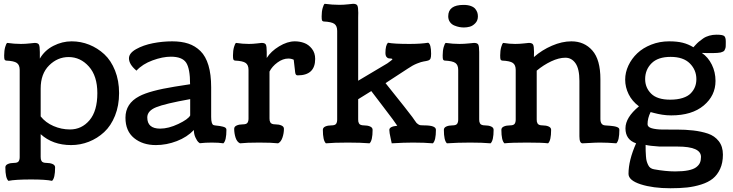

<svg xmlns="http://www.w3.org/2000/svg" viewBox="-20 -753 3869 1014"><path d="M194.8 -285.2V-138.2Q220.7 -105.5 262.5 -87.4Q304.2 -69.3 349.6 -69.3Q411.6 -69.3 452.9 -118.2Q494.1 -167 494.1 -261.2Q494.1 -351.6 449.5 -401.6Q404.8 -451.7 342.3 -451.7Q283.7 -451.7 239.3 -407.5Q194.8 -363.3 194.8 -285.2ZM194.8 -44.4V75.7Q194.8 83 195.6 87.2Q196.3 91.3 199 96.7Q201.7 102.1 208.5 104.7Q215.3 107.4 226.1 107.4Q244.6 107.4 257.8 113.3Q271 119.1 271 130.9Q271 188 254.9 202.1Q222.2 194.8 144.5 194.8Q61 194.8 24.4 202.1Q8.3 187.5 8.3 130.9Q8.3 119.1 21.5 113.3Q34.7 107.4 53.2 107.4Q72.3 107.4 78.1 99.4Q84 91.3 84 76.7V-383.8Q84 -409.7 69.1 -420.4Q54.2 -431.2 11.7 -433.1Q5.4 -434.6 3.7 -439.5Q2 -444.3 2 -460.4Q2 -485.4 7.3 -504.4Q12.7 -523.4 18.1 -526.4Q55.7 -521 90.8 -521Q112.8 -521 137.2 -523.7Q161.6 -526.4 163.1 -526.4Q180.2 -526.4 185.3 -517.8Q190.4 -509.3 190.4 -478.5V-443.4Q215.8 -487.3 262.2 -511Q308.6 -534.7 358.4 -534.7Q406.7 -534.7 450.9 -517.1Q495.1 -499.5 530.8 -466.6Q566.4 -433.6 587.6 -380.4Q608.9 -327.1 608.9 -261.2Q608.9 -195.3 587.4 -141.8Q565.9 -88.4 530 -55.2Q494.1 -22 449.2 -4.4Q404.3 13.2 355.5 13.2Q258.3 13.2 194.8 -44.4Z M1003.9 -66.4Q968.3 -28.8 913.8 -7.8Q859.4 13.2 803.2 13.2Q733.4 13.2 688 -23.9Q642.6 -61 642.6 -131.3Q642.6 -206.5 715.3 -244.6Q770 -273.9 902.8 -295.4Q927.7 -299.8 983.9 -308.1Q983.9 -391.1 962.9 -422.4Q941.9 -453.6 882.3 -453.6Q838.9 -453.6 785.6 -434.1Q732.4 -414.6 700.7 -379.9Q661.1 -413.1 661.1 -444.8Q661.1 -472.2 698.7 -493.4Q736.3 -514.6 787.4 -524.7Q838.4 -534.7 889.6 -534.7Q938 -534.7 974.4 -522.7Q1010.7 -510.7 1038.6 -483.4Q1066.4 -456.1 1080.8 -408.2Q1095.2 -360.4 1095.2 -292V-135.7Q1095.2 -115.7 1098.4 -105.7Q1101.6 -95.7 1105.5 -93.5Q1109.4 -91.3 1118.2 -90.3Q1133.3 -88.9 1140.6 -87.6Q1147.9 -86.4 1157.7 -84Q1167.5 -81.5 1171.6 -77.6Q1175.8 -73.7 1175.8 -67.9Q1175.8 -10.3 1159.7 3.9Q1136.2 0 1098.6 0Q1064.5 0 1035.2 3.4Q1031.7 1 1026.6 -3.4Q1021.5 -7.8 1012.7 -25.9Q1003.9 -43.9 1003.9 -66.4ZM825.7 -73.7Q870.1 -73.7 921.9 -98.4Q973.6 -123 984.4 -143.1V-229.5Q851.1 -205.6 804.4 -186.5Q757.8 -167.5 757.8 -132.8Q757.8 -73.7 825.7 -73.7Z M1388.7 -478.5V-446.8Q1410.6 -481.9 1454.1 -508.3Q1497.6 -534.7 1537.1 -534.7Q1563 -534.7 1586.4 -526.1Q1609.9 -517.6 1627.2 -495.6Q1644.5 -473.6 1644.5 -441.9Q1644.5 -355 1552.2 -355Q1550.3 -355 1548.3 -355.5Q1546.4 -356 1545.2 -356.9Q1543.9 -357.9 1543 -358.9Q1542 -359.9 1541.3 -361.8Q1540.5 -363.8 1540 -365.2Q1539.6 -366.7 1539.1 -369.9Q1538.6 -373 1538.3 -375Q1538.1 -377 1537.8 -380.6Q1537.6 -384.3 1537.1 -386.7L1531.2 -437.5Q1518.1 -443.8 1502.4 -443.8Q1474.1 -443.8 1445.6 -423.1Q1417 -402.3 1403.3 -375V-127.9Q1403.3 -120.6 1404.1 -116.5Q1404.8 -112.3 1407.5 -106.9Q1410.2 -101.6 1417 -98.9Q1423.8 -96.2 1434.6 -96.2Q1453.1 -96.2 1466.3 -90.3Q1479.5 -84.5 1479.5 -72.8Q1479.5 -49.3 1471.7 -26.4Q1463.9 -3.4 1448.7 3.9Q1414.6 0 1348.6 0Q1282.7 0 1247.6 3.9Q1231.4 -3.4 1224.1 -26.1Q1216.8 -48.8 1216.8 -72.8Q1216.8 -84.5 1230 -90.3Q1243.2 -96.2 1261.7 -96.2Q1280.8 -96.2 1286.6 -104.2Q1292.5 -112.3 1292.5 -127V-383.8Q1292.5 -409.7 1277.6 -420.4Q1262.7 -431.2 1220.2 -433.1Q1213.9 -434.6 1212.2 -439.5Q1210.4 -444.3 1210.4 -460.4Q1210.4 -485.4 1215.8 -504.4Q1221.2 -523.4 1226.6 -526.4Q1261.2 -521 1294.4 -521Q1314.9 -521 1337.6 -523.7Q1360.4 -526.4 1361.8 -526.4Q1378.9 -526.4 1383.8 -517.8Q1388.7 -509.3 1388.7 -478.5Z M1871.6 -658.2V-326.7L2025.9 -418.5Q2050.8 -436.5 2051.8 -438.5Q2052.2 -439 2052.2 -440.4Q2052.2 -442.9 2046.6 -443.6Q2041 -444.3 2033.9 -444.8Q2026.9 -445.3 2021.2 -452.4Q2015.6 -459.5 2015.6 -473.6Q2015.6 -513.2 2028.8 -527.3Q2061.5 -521 2142.6 -521Q2201.7 -521 2241.2 -527.3Q2256.8 -520.5 2256.8 -468.8Q2256.8 -450.7 2253.4 -443.4Q2250 -436 2240.2 -433.1Q2230.5 -430.2 2218 -428.5Q2205.6 -426.8 2182.4 -417.5Q2159.2 -408.2 2134.3 -391.1L2016.1 -314Q2140.6 -158.7 2157.7 -134.8Q2162.6 -127.9 2170.2 -116.9Q2177.7 -106 2179.9 -103.5Q2182.1 -101.1 2188.5 -96.7Q2194.8 -92.3 2201.7 -91.6Q2208.5 -90.8 2221.2 -90.8Q2282.2 -90.8 2282.2 -67.4Q2282.2 -10.7 2266.1 3.9Q2220.7 0 2161.1 0Q2113.3 0 2048.8 3.9Q2046.9 -5.9 2043.2 -22.2Q2039.6 -38.6 2037.8 -49.1Q2036.1 -59.6 2036.1 -66.9Q2036.1 -85 2078.1 -88.9Q2070.8 -100.6 2053.7 -123.5Q2036.6 -146.5 1999.5 -195.1Q1962.4 -243.7 1940.9 -272L1871.6 -229V-122.6Q1871.6 -115.2 1872.3 -111.1Q1873 -106.9 1875.7 -101.6Q1878.4 -96.2 1885.3 -93.5Q1892.1 -90.8 1902.8 -90.8Q1921.4 -90.8 1934.6 -85Q1947.8 -79.1 1947.8 -67.4Q1947.8 -10.3 1931.6 3.9Q1885.7 0 1817.4 0Q1744.1 0 1701.2 3.9Q1685.1 -10.7 1685.1 -67.4Q1685.1 -79.1 1698.2 -85Q1711.4 -90.8 1730 -90.8Q1749 -90.8 1754.9 -98.9Q1760.7 -106.9 1760.7 -121.6V-590.3Q1760.7 -616.2 1745.8 -627Q1731 -637.7 1688.5 -639.6Q1682.1 -641.1 1680.4 -646Q1678.7 -650.9 1678.7 -667Q1678.7 -691.9 1684.1 -710.9Q1689.5 -730 1694.8 -732.9Q1735.4 -727.5 1772.5 -727.5Q1794.4 -727.5 1818.8 -730.2Q1843.3 -732.9 1844.7 -732.9Q1861.8 -732.9 1866.9 -724.4Q1872.1 -715.8 1872.1 -685.1Q1872.1 -681.6 1871.8 -672.6Q1871.6 -663.6 1871.6 -658.2Z M2430.2 -607.9Q2418.5 -607.9 2406.2 -610.1Q2394 -612.3 2379.6 -618.2Q2365.2 -624 2356.2 -636.7Q2347.2 -649.4 2347.2 -667Q2347.2 -727.1 2428.2 -727.1Q2451.2 -727.1 2467 -721.2Q2482.9 -715.3 2490.5 -705.6Q2498 -695.8 2501 -686.5Q2503.9 -677.2 2503.9 -666.5Q2503.9 -644.5 2490.2 -630.4Q2476.6 -616.2 2461.2 -612.1Q2445.8 -607.9 2430.2 -607.9ZM2510.7 -478.5V-122.6Q2510.7 -115.2 2511.5 -111.1Q2512.2 -106.9 2514.9 -101.6Q2517.6 -96.2 2524.4 -93.5Q2531.2 -90.8 2542 -90.8Q2560.5 -90.8 2573.7 -85Q2586.9 -79.1 2586.9 -67.4Q2586.9 -10.3 2570.8 3.9Q2526.9 0 2463.4 0Q2397.5 0 2340.3 3.9Q2324.2 -10.7 2324.2 -67.4Q2324.2 -79.1 2337.4 -85Q2350.6 -90.8 2369.1 -90.8Q2388.2 -90.8 2394 -98.9Q2399.9 -106.9 2399.9 -121.6V-383.8Q2399.9 -409.7 2385 -420.4Q2370.1 -431.2 2327.6 -433.1Q2321.3 -434.6 2319.6 -439.5Q2317.9 -444.3 2317.9 -460.4Q2317.9 -485.4 2323.2 -504.4Q2328.6 -523.4 2334 -526.4Q2371.6 -521 2406.7 -521Q2430.2 -521 2456.1 -523.7Q2481.9 -526.4 2483.4 -526.4Q2500.5 -526.4 2505.6 -517.8Q2510.7 -509.3 2510.7 -478.5Z M3234.9 3.9Q3187.5 0 3149.4 0Q3124.5 0 3095.2 2Q3065.9 3.9 3056.6 3.9Q3040 3.9 3040 -33.2V-325.7Q3040 -389.2 3019.5 -418.7Q2999 -448.2 2965.8 -448.2Q2931.6 -448.2 2890.9 -429Q2850.1 -409.7 2814.5 -379.9V-122.6Q2814.5 -115.2 2815.2 -111.1Q2815.9 -106.9 2818.6 -101.6Q2821.3 -96.2 2828.1 -93.5Q2835 -90.8 2845.7 -90.8Q2864.3 -90.8 2877.4 -85Q2890.6 -79.1 2890.6 -67.4Q2890.6 -10.3 2874.5 3.9Q2844.7 0 2762.7 0Q2680.7 0 2644 3.9Q2627.9 -10.7 2627.9 -67.4Q2627.9 -79.1 2641.1 -85Q2654.3 -90.8 2672.9 -90.8Q2691.9 -90.8 2697.8 -98.9Q2703.6 -106.9 2703.6 -121.6V-383.8Q2703.6 -409.7 2688.7 -420.4Q2673.8 -431.2 2631.3 -433.1Q2625 -434.6 2623.3 -439.5Q2621.6 -444.3 2621.6 -460.4Q2621.6 -485.4 2627 -504.4Q2632.3 -523.4 2637.7 -526.4Q2669.9 -521 2700.7 -521Q2722.7 -521 2747.1 -523.7Q2771.5 -526.4 2772.9 -526.4Q2790 -526.4 2795.2 -517.8Q2800.3 -509.3 2800.3 -478.5Q2800.3 -475.1 2800 -466.1Q2799.8 -457 2799.8 -451.7Q2841.8 -488.8 2895 -511.7Q2948.2 -534.7 2997.6 -534.7Q3065.9 -534.7 3108.4 -486.3Q3150.9 -438 3150.9 -334.5V-124.5Q3150.9 -92.8 3175.3 -90.8Q3180.2 -90.3 3188.2 -89.8Q3196.3 -89.4 3200.9 -88.9Q3205.6 -88.4 3212.4 -87.6Q3219.2 -86.9 3223.1 -86.2Q3227.1 -85.4 3232.2 -84.2Q3237.3 -83 3240.2 -81.5Q3243.2 -80.1 3245.8 -78.1Q3248.5 -76.2 3249.8 -73.5Q3251 -70.8 3251 -67.4Q3251 -10.7 3234.9 3.9Z M3797.9 63.5Q3797.9 106.9 3783.2 138.9Q3768.6 170.9 3744.6 190.2Q3720.7 209.5 3683.8 221.2Q3647 232.9 3608.6 237.1Q3570.3 241.2 3520.5 241.2Q3428.7 241.2 3364 220.5Q3299.3 199.7 3299.3 165Q3299.3 93.8 3339.4 3.9Q3283.2 -15.1 3283.2 -75.2Q3283.2 -132.8 3354.5 -191.4Q3318.4 -218.3 3300 -255.4Q3281.7 -292.5 3281.7 -332.5Q3281.7 -370.6 3298.8 -407Q3315.9 -443.4 3345.7 -471.7Q3375.5 -500 3419.4 -517.3Q3463.4 -534.7 3513.7 -534.7Q3556.2 -534.7 3585.4 -527.3Q3614.7 -520 3642.1 -503.4Q3642.6 -503.9 3652.3 -514.6Q3662.1 -525.4 3670.7 -532.7Q3679.2 -540 3693.4 -549.8Q3707.5 -559.6 3725.8 -564.7Q3744.1 -569.8 3764.2 -569.8Q3796.4 -569.8 3804.7 -562.7Q3813 -555.7 3813 -534.7V-526.4Q3813 -515.6 3812.7 -508.8Q3812.5 -502 3810.1 -495.8Q3807.6 -489.7 3805.7 -486.3Q3803.7 -482.9 3797.4 -480Q3791 -477.1 3785.9 -475.8Q3780.8 -474.6 3768.3 -473.6Q3755.9 -472.7 3745.8 -472.7Q3735.8 -472.7 3716.3 -472.7Q3711.9 -472.7 3701.9 -473.1Q3691.9 -473.6 3686.5 -473.6Q3719.7 -451.2 3739.3 -411.6Q3758.8 -372.1 3758.8 -325.7Q3758.8 -248 3696.5 -195.8Q3634.3 -143.6 3524.9 -143.6Q3500.5 -143.6 3477.5 -147.2Q3454.6 -150.9 3435.5 -156Q3416.5 -161.1 3416 -161.1Q3399.9 -128.9 3399.9 -97.2Q3399.9 -82 3421.9 -75.7Q3443.8 -69.3 3479 -68.8Q3514.2 -68.4 3556.4 -68.6Q3598.6 -68.8 3641.1 -64Q3683.6 -59.1 3718.8 -47.4Q3753.9 -35.6 3775.9 -7.6Q3797.9 20.5 3797.9 63.5ZM3519.5 -226.6Q3557.6 -226.6 3585.4 -235.6Q3613.3 -244.6 3628.4 -260.5Q3643.6 -276.4 3650.6 -294.7Q3657.7 -313 3657.7 -335Q3657.7 -383.3 3623.3 -418Q3588.9 -452.6 3521.5 -452.6Q3454.6 -452.6 3420.9 -418.7Q3387.2 -384.8 3387.2 -335.4Q3387.2 -289.6 3419.2 -258.1Q3451.2 -226.6 3519.5 -226.6ZM3463.4 21Q3410.6 17.6 3389.6 12.2Q3389.6 33.2 3389.9 43.7Q3390.1 54.2 3391.4 71.5Q3392.6 88.9 3395.3 98.1Q3397.9 107.4 3402.8 117.9Q3407.7 128.4 3415.5 133.8Q3423.3 139.2 3434.1 141.1Q3495.6 152.3 3545.9 152.3Q3586.9 152.3 3614.5 146.7Q3642.1 141.1 3656.5 130.4Q3670.9 119.6 3676.5 106.7Q3682.1 93.8 3682.1 75.7Q3682.1 21 3558.6 21Z"/></svg>

Font: Coustard
Style: Regular
Weight: 400
Foundry: vernon adams
Version: Version 1.001